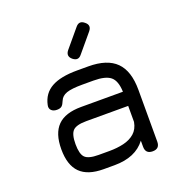

<svg xmlns="http://www.w3.org/2000/svg" viewBox="-128 -822 889 934"><g transform="rotate(-20 316.5 -354.5)"><path d="M291 -557.5Q266.5 -578 287 -603.5L364.5 -696Q385 -721 410 -699.5Q435 -679.5 414 -654L336.5 -561.5Q317 -536.5 291 -557.5ZM251.5 0Q169.5 0 130 -39.5Q90.5 -79 90.5 -161Q90.5 -243 129.8 -282.5Q169 -322 251.5 -322H468Q466 -379 440 -400.5Q414 -422 351.5 -422H293.5Q239 -422 212.8 -413Q186.5 -404 177.5 -381.5Q170.5 -363.5 162.2 -356.2Q154 -349 137 -349Q118.5 -349 108.2 -359.2Q98 -369.5 102 -386.5Q114 -443 161 -469.2Q208 -495.5 293.5 -495.5H351.5Q449 -495.5 495.5 -449Q542 -402.5 542 -305V-37Q542 0 505.5 0Q468.5 0 468.5 -37V-68.5Q417 0 307.5 0ZM251.5 -73.5H307.5Q348 -73.5 382 -81.5Q416 -89.5 439 -109.5Q462 -129.5 468.5 -165.5V-248.5H251.5Q200 -248.5 182 -230.2Q164 -212 164 -161Q164 -109.5 182 -91.5Q200 -73.5 251.5 -73.5Z"/></g></svg>

Font: Jura Light SemiBold
Style: Regular
Weight: 600
Version: Version 5.106